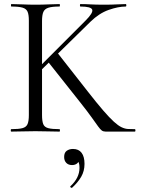

<svg xmlns="http://www.w3.org/2000/svg" viewBox="-20 -645 690 941"><path d="M121.4 -81V-544Q121.4 -573 115.2 -587.5Q109 -602 90.7 -607.5Q72.4 -613 36 -613Q33.8 -613 33.8 -619Q33.8 -625 36 -625Q60.4 -625 90.4 -623.5Q120.4 -622 153.2 -622Q188.8 -622 218.4 -623.5Q248 -625 271.4 -625Q273.6 -625 273.6 -619Q273.6 -613 271.4 -613Q235 -613 216.8 -607Q198.6 -601 192.3 -586Q186 -571 186 -542V-81Q186 -52 191.8 -37Q197.6 -22 216.2 -17Q234.8 -12 271.4 -12Q273.8 -12 273.8 -6Q273.8 0 271.4 0Q247 0 217.9 -1Q188.8 -2 153.2 -2Q120.4 -2 89.8 -1Q59.2 0 34.8 0Q32.8 0 32.8 -6Q32.8 -12 34.8 -12Q71.4 -12 90.1 -17Q108.8 -22 115.1 -37Q121.4 -52 121.4 -81ZM371.8 -145 213.2 -345.2 262.8 -384.6 408.6 -198.6Q454 -140.4 485.4 -104.1Q516.8 -67.8 538.1 -48.5Q559.4 -29.2 575.8 -21.4Q592.2 -13.6 607.3 -12.8Q622.4 -12 640.8 -12Q643.8 -12 643.8 -6Q643.8 0 640.8 0Q596 0 569 0Q542 0 528.8 0Q507.8 0 497 -0.1Q486.2 -0.2 478.9 -5.4Q471.6 -10.6 460.9 -25.4Q450.2 -40.2 429.7 -69Q409.2 -97.8 371.8 -145ZM142.4 -286.8 399.6 -544.4Q437.4 -582.2 431.9 -597.6Q426.4 -613 374 -613Q371.8 -613 371.8 -619Q371.8 -625 374 -625Q398.6 -625 423.8 -623.5Q449 -622 490.2 -622Q529.4 -622 552.2 -623.5Q575 -625 596.2 -625Q599.2 -625 599.2 -619Q599.2 -613 596.2 -613Q559.8 -613 512.8 -596.5Q465.8 -580 423.2 -538.4L167 -287ZM333.4 275Q329.4 277 325.9 273.3Q322.4 269.6 325.6 267.4Q347.6 247 358.6 224.5Q369.6 202 369.6 178Q369.6 155.8 363.4 147.6Q357.2 139.4 348 135.2L366.2 129Q368.8 146.4 358.9 155.2Q349 164 333 164Q315.2 164 304.8 153.2Q294.4 142.4 294.4 124.6Q294.4 102.8 307.2 93.9Q320 85 337.8 85Q365.6 85 379.9 103.9Q394.2 122.8 394.2 158Q394.2 193.6 377.8 221.6Q361.4 249.6 333.4 275Z"/></svg>

Font: Cormorant Light
Style: Regular
Weight: 300
Designer: Christian Thalmann (Catharsis Fonts)
Foundry: Catharsis Fonts
Version: Version 4.000